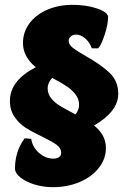

<svg xmlns="http://www.w3.org/2000/svg" viewBox="-20 -679 526 794"><path d="M369 -160Q418 -121 418 -67Q418 -22 389 15Q360 52 310 73.5Q260 95 198 95Q159 95 123 84Q87 73 64.5 55Q42 37 42 18Q42 -53 82 -107L109 -105Q114 -71 141 -47Q168 -23 201 -23Q216 -23 224.5 -29.5Q233 -36 233 -47Q233 -66 215 -79.5Q197 -93 156 -113Q114 -133 87 -150Q60 -167 40.5 -195Q21 -223 21 -262Q21 -346 128 -401Q75 -444 75 -501Q75 -546 101.5 -582Q128 -618 175 -638.5Q222 -659 280 -659Q338 -659 382.5 -643.5Q427 -628 427 -608Q427 -579 412.5 -534.5Q398 -490 385 -479H360Q351 -504 332.5 -520Q314 -536 295 -536Q282 -536 273 -528.5Q264 -521 264 -510Q264 -495 281 -481.5Q298 -468 335 -447Q397 -412 433 -378Q469 -344 469 -291Q469 -218 369 -160ZM292 -206Q307 -224 307 -245Q307 -270 292 -289Q277 -308 256 -322Q235 -336 196 -357Q177 -336 177 -314Q177 -290 192.5 -271.5Q208 -253 229 -240.5Q250 -228 292 -206Z"/></svg>

Font: Alegreya SC Black
Style: Regular
Weight: 900
Designer: Juan Pablo del Peral
Foundry: Huerta Tipografica
Version: Version 2.007; ttfautohint (v1.6)